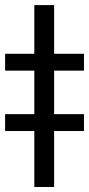

<svg xmlns="http://www.w3.org/2000/svg" viewBox="-59 -747 355 767"><path d="M157.2 -726.6V0H78.1V-726.6ZM-38.6 -464.8V-532.2H276.4V-464.8ZM-38.6 -223.6V-291H276.4V-223.6Z"/></svg>

Font: Inter 16pt
Style: Regular
Weight: 400
Version: Version 4.001;git-66647c0bb